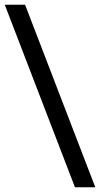

<svg xmlns="http://www.w3.org/2000/svg" viewBox="-69 -731 423 812"><path d="M-48.8 -710.9H37.1L334 61H248Z"/></svg>

Font: RobotoFlex
Style: Regular
Weight: 400
Designer: Berlow after Robertson
Foundry: Google
Version: Version 2.136